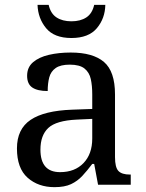

<svg xmlns="http://www.w3.org/2000/svg" viewBox="-20 -763 603 793"><path d="M205 10Q138 10 94 -29Q50 -68 50 -150Q50 -230 106.5 -268Q163 -306 278 -310L361 -313V-373Q361 -409 355 -436.5Q349 -464 329 -480Q309 -496 268 -496Q230 -496 210 -482Q190 -468 183.5 -443.5Q177 -419 177 -387Q135 -387 113.5 -401.5Q92 -416 92 -450Q92 -485 116.5 -506Q141 -527 182 -536.5Q223 -546 272 -546Q364 -546 409.5 -507Q455 -468 455 -373V-114Q455 -72 469 -57Q483 -42 517 -42H520V0H385L369 -86H361Q340 -58 320 -36.5Q300 -15 273.5 -2.5Q247 10 205 10ZM228 -52Q289 -52 325 -89.5Q361 -127 361 -191V-272L297 -269Q212 -265 179.5 -234.5Q147 -204 147 -145Q147 -52 228 -52ZM275 -606Q204 -606 170.5 -646.5Q137 -687 135 -743H181Q189 -707 213.5 -691Q238 -675 275 -675Q312 -675 336.5 -691Q361 -707 369 -743H415Q414 -687 380 -646.5Q346 -606 275 -606Z"/></svg>

Font: Noto Serif Dogra
Style: Regular
Weight: 400
Designer: Ek Type
Foundry: Ek Type
Version: Version 1.005